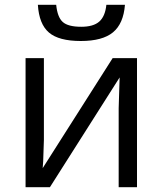

<svg xmlns="http://www.w3.org/2000/svg" viewBox="-20 -776 674 796"><path d="M498 -756H421Q416 -708 391.5 -686.5Q367 -665 317 -665Q262 -665 240 -685Q218 -705 213 -756H137Q142 -676 183 -641Q224 -606 315 -606Q405 -606 448.5 -642Q492 -678 498 -756ZM86 0H187L476 -455L474 -392L472 -327V0H548V-535H447L157 -79L159 -107L162 -196V-535H86Z"/></svg>

Font: OpenSansMMV
Style: Regular
Weight: 400
Designer: Steve Matteson
Foundry: Ascender Corporation
Version: Version 4.000